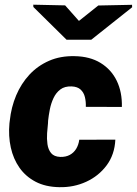

<svg xmlns="http://www.w3.org/2000/svg" viewBox="-20 -773 573 803"><path d="M232.4 -116.7Q255.4 -116.2 272 -125.2Q288.6 -134.3 298.6 -150.6Q308.6 -167 311.5 -188.5L462.4 -189Q459.5 -126.5 426 -81.5Q392.6 -36.6 340.3 -12.7Q288.1 11.2 228 9.8Q170.4 8.8 128.9 -12.9Q87.4 -34.7 61.5 -71.5Q35.6 -108.4 25.1 -156.2Q14.6 -204.1 19.5 -257.3L21 -269Q26.9 -324.7 47.6 -374Q68.4 -423.3 103 -460.7Q137.7 -498 185.3 -518.8Q232.9 -539.6 292.5 -538.1Q356 -537.1 400.6 -509.8Q445.3 -482.4 468.3 -435.1Q491.2 -387.7 489.7 -325.7L338.9 -326.2Q339.8 -347.2 335.2 -366.5Q330.6 -385.7 317.4 -398.2Q304.2 -410.6 279.3 -411.6Q250.5 -412.6 232.4 -398.9Q214.4 -385.3 203.9 -363Q193.4 -340.8 188.5 -315.7Q183.6 -290.5 181.2 -268.6L180.7 -257.3Q178.7 -239.7 177 -216.1Q175.3 -192.4 178.5 -169.9Q181.6 -147.5 193.8 -132.6Q206.1 -117.7 232.4 -116.7ZM252.4 -750.5 310.1 -685.5 391.1 -750 532.2 -752.9 532.7 -742.7 361.8 -606.9H258.3L119.6 -743.7L119.1 -753.4Z"/></svg>

Font: Roboto Black
Style: Italic
Weight: 900
Italic angle: -12°
Designer: Christian Robertson
Foundry: Google
Version: Version 3.0; 2020